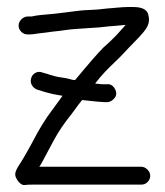

<svg xmlns="http://www.w3.org/2000/svg" viewBox="-20 -524 471 547"><path d="M277 -233H287C294 -234 299 -237 304 -242C309 -247 312 -253 311 -260C310 -267 307 -273 302 -278C297 -283 291 -285 284 -284H275C273 -284 265 -284 251 -286C270 -311 289 -330 306 -346C323 -362 336 -376 347 -388C358 -400 369 -410 378 -420C387 -430 395 -439 400 -449C405 -459 406 -471 402 -484C398 -497 384 -504 360 -504H343C334 -504 323 -503 311 -502C305 -501 297 -501 287 -500C277 -499 268 -498 259 -497C250 -496 238 -496 222 -495C206 -494 186 -491 162 -488C138 -485 116 -483 94 -481C85 -480 79 -479 75 -478C71 -477 69 -477 66 -477H59C52 -477 46 -474 41 -469C36 -464 33 -458 33 -451C33 -444 36 -438 41 -433C46 -428 52 -426 59 -426H66C73 -426 78 -427 84 -428C90 -429 106 -431 131 -434C144 -435 157 -437 171 -439C185 -441 205 -442 233 -444C244 -445 254 -445 263 -446C272 -447 281 -448 291 -449C301 -450 309 -450 315 -451C327 -452 335 -453 338 -453C330 -444 321 -434 311 -423C300 -412 288 -400 275 -389C260 -374 233 -343 194 -296H192C191 -296 189 -296 185 -297C181 -298 173 -301 157 -303C141 -305 127 -309 113 -314L102 -317C95 -320 88 -320 82 -317C76 -314 71 -309 69 -302C67 -295 67 -289 70 -283C73 -277 78 -272 85 -269L95 -266C104 -263 110 -261 115 -260C120 -259 125 -257 131 -256C137 -255 142 -254 147 -253C152 -252 155 -252 158 -251C157 -250 148 -236 129 -211C110 -186 92 -157 75 -124C70 -115 65 -105 58 -93C51 -81 45 -70 39 -61C33 -52 28 -44 25 -36C22 -28 23 -20 30 -10C37 0 44 4 51 3C58 2 65 2 71 2H382C389 2 395 0 400 -5C405 -10 408 -16 408 -23C408 -30 405 -36 400 -41C395 -46 389 -49 382 -49H92C93 -50 96 -55 100 -62C104 -69 112 -84 124 -107C136 -130 150 -155 169 -180C176 -189 184 -199 192 -210C200 -221 207 -231 214 -239C250 -235 271 -233 277 -233Z"/></svg>

Font: AppleStorm
Style: Rg
Weight: 400
Foundry: Cannot Into Space Fonts
Version: Version 1.01